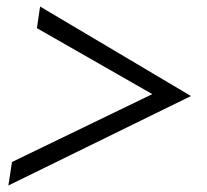

<svg xmlns="http://www.w3.org/2000/svg" viewBox="-20 -570 639 594"><path d="M104 -549.8 570.8 -272.9 5.9 3.9 17.1 -68.8 451.2 -278.8 94.2 -482.9Z"/></svg>

Font: Stilu Light
Style: Italic
Weight: 300
Italic angle: -10°
Designer: Genilson Lima Santos
Foundry: Genilson Lima Santos
Version: Version 1.200;PS 001.200;hotconv 1.0.88;makeotf.lib2.5.64775